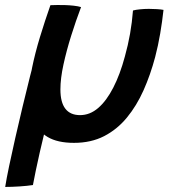

<svg xmlns="http://www.w3.org/2000/svg" viewBox="-66 -538 674 758"><path d="M-45.5 200Q-40.5 168 -30 117.8Q-19.5 67.5 -5.8 7.2Q8 -53 23 -116.2Q38 -179.5 53 -238.5Q68 -297.5 80.5 -344L196.5 -343.5Q179 -282 164.2 -228Q149.5 -174 136 -121.5Q122.5 -69 108.5 -10.5Q100 24.5 91.2 62.5Q82.5 100.5 75.5 134.5Q68.5 168.5 64 192.5Q42 196 11.2 198Q-19.5 200 -45.5 200ZM459 -496.5Q469 -499.5 486.8 -501.2Q504.5 -503 521.5 -503Q535.5 -503 552.8 -502Q570 -501 579.5 -499Q574.5 -453 566.5 -405.8Q558.5 -358.5 546.5 -312.5Q528 -243 500.8 -181.8Q473.5 -120.5 435 -73.8Q396.5 -27 345 -0.5Q293.5 26 226 26Q161 26 122 2.8Q83 -20.5 65.8 -62.5Q48.5 -104.5 48.5 -160Q48.5 -211 60.5 -269.8Q72.5 -328.5 91.8 -391.8Q111 -455 133 -517.5Q143.5 -518 159.5 -518.2Q175.5 -518.5 189 -518Q207.5 -517.5 225.2 -515.5Q243 -513.5 254 -510Q233.5 -456 215 -397Q196.5 -338 184.5 -283Q172.5 -228 172.5 -185Q172.5 -134 192 -108.8Q211.5 -83.5 250 -83.5Q289 -83.5 321.8 -111.8Q354.5 -140 381.2 -192Q408 -244 427 -315Q439.5 -359.5 447.5 -405Q455.5 -450.5 459 -496.5Z"/></svg>

Font: Grandstander Thin Medium
Style: Italic
Weight: 500
Italic angle: -15°
Version: Version 1.200